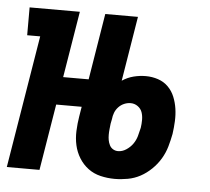

<svg xmlns="http://www.w3.org/2000/svg" viewBox="-46 -577 690 632"><g transform="rotate(5 299.0 -261.0)"><path d="M-2 0 70 -438H27V-530H193L157 -311H295L280 -219H142L106 0ZM355 8Q331 8 308 2.5Q285 -3 267 -16.5Q249 -30 237 -49.5Q225 -69 220 -91.5Q215 -114 216 -138.5Q217 -163 221 -187L277 -530H385L350 -316Q368 -328 388 -333Q408 -338 428 -338Q449 -338 468.5 -331.5Q488 -325 502 -311Q516 -297 523.5 -278.5Q531 -260 534 -240Q537 -220 536 -198.5Q535 -177 532 -156Q528 -135 522 -114Q516 -93 504.5 -73.5Q493 -54 476 -37.5Q459 -21 439.5 -10.5Q420 0 398 4Q376 8 355 8ZM358 -84Q372 -84 385 -92.5Q398 -101 406.5 -113Q415 -125 419 -139Q423 -153 426 -167Q426 -167 426 -167Q426 -167 426 -167Q428 -180 428 -193.5Q428 -207 424 -218.5Q420 -230 409.5 -237.5Q399 -245 386 -245Q375 -245 364.5 -240.5Q354 -236 346 -227.5Q338 -219 334 -208.5Q330 -198 329 -187L326 -172Q325 -163 324 -153.5Q323 -144 323 -135Q323 -126 324.5 -117.5Q326 -109 330 -101Q334 -93 341.5 -88.5Q349 -84 358 -84Z"/></g></svg>

Font: Iosevka Slab Semibold Extended
Style: Italic
Weight: 600
Width: 7
Italic angle: -9°
Monospace: yes
Designer: Belleve Invis
Foundry: Belleve Invis
Version: Version 11.1.0; ttfautohint (v1.8.3)